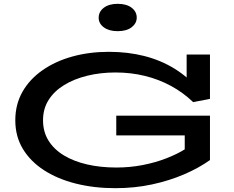

<svg xmlns="http://www.w3.org/2000/svg" viewBox="-20 -971 1224 1004"><path d="M583 13Q472 13 376.5 -11Q281 -35 210 -81Q139 -127 99.5 -192.5Q60 -258 60 -342Q60 -425 97.5 -491Q135 -557 202.5 -604Q270 -651 358.5 -675.5Q447 -700 549 -700Q649 -700 735 -678Q821 -656 892.5 -612Q964 -568 1019 -502L956 -520V-686H1078V-454L990 -437Q938 -487 874.5 -521.5Q811 -556 738 -574Q665 -592 584 -592Q505 -592 436 -575Q367 -558 315 -526Q263 -494 234 -448Q205 -402 205 -342Q205 -282 233.5 -236Q262 -190 314 -158.5Q366 -127 436 -111Q506 -95 588 -95Q660 -95 726.5 -108Q793 -121 849.5 -143Q906 -165 946 -190V-263H588V-366H1078V-134Q1019 -92 942 -59Q865 -26 774.5 -6.5Q684 13 583 13ZM595 -808Q550 -808 523 -828Q496 -848 496 -878Q496 -910 523 -930.5Q550 -951 595 -951Q642 -951 668.5 -930.5Q695 -910 695 -879Q695 -849 668.5 -828.5Q642 -808 595 -808Z"/></svg>

Font: BioRhyme Expanded SemiBold
Style: Regular
Weight: 600
Width: 7
Designer: Aoife Mooney
Foundry: Aoife Mooney Type
Version: Version 1.600;gftools[0.9.33]